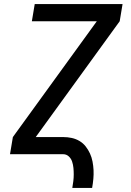

<svg xmlns="http://www.w3.org/2000/svg" viewBox="-20 -755 640 940"><path d="M334 165Q337 148 339 131.5Q341 115 341 99Q341 83 339.5 67Q338 51 333 36Q328 21 316.5 10.5Q305 0 289 0H29L43 -84L454 -651H136L150 -735H580L566 -651L155 -84H289Q311 -84 331.5 -79.5Q352 -75 369.5 -64.5Q387 -54 399.5 -38Q412 -22 420.5 -3.5Q429 15 433 36Q437 57 438 78Q439 99 437 121Q435 143 431 165Z"/></svg>

Font: Iosevka Custom Medium Oblique
Style: Regular
Weight: 500
Italic angle: -9°
Designer: Belleve Invis
Foundry: Belleve Invis
Version: Version 27.0.1